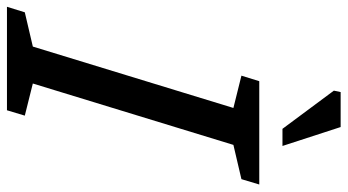

<svg xmlns="http://www.w3.org/2000/svg" viewBox="-258 -736 975 538"><g transform="rotate(90 229.0 -467.5)"><path d="M263 -634.5 172.5 -657 188 -707H477.5L462.5 -657L366.5 -634.5L194.5 -72.5L284.5 -50L269.5 0H-20.5L-5 -50L91 -72.5ZM369.5 -772H321.5L214.5 -916L218.5 -935H316.5Z"/></g></svg>

Font: Newsreader Caption
Style: Italic
Weight: 400
Italic angle: -17°
Designer: Hugues Gentile
Foundry: Production Type
Version: Version 1.001